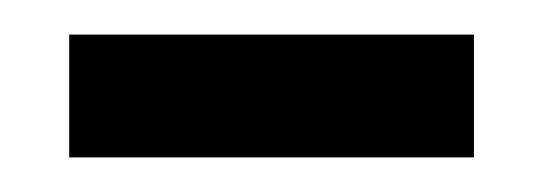

<svg xmlns="http://www.w3.org/2000/svg" viewBox="-20 -712 314 111"><path d="M20 -621V-692H254V-621Z"/></svg>

Font: Bricolage Grotesque SemiCondensed
Style: Regular
Weight: 400
Width: 4
Designer: Mathieu Triay
Foundry: Atelier Triay
Version: Version 1.001;gftools[0.9.33.dev8+g029e19f]